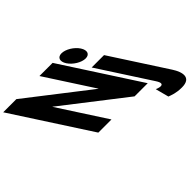

<svg xmlns="http://www.w3.org/2000/svg" viewBox="-656 -1248 1940 1940"><g transform="rotate(-45 314.5 -277.5)"><path d="M372.9 -830C314.9 -830 298.3 -783 335.9 -725C373.5 -667 450.9 -620 508.9 -620C566.9 -620 583.5 -667 545.9 -725C508.3 -783 430.9 -830 372.9 -830ZM487.2 -513H664.2L1047.7 79C1106.6 170 1130.6 275 989.6 275C905.6 275 860 254 827.9 243L790.3 100C790.3 100 823 115 845 115C875 115 879.7 93 848.6 45ZM-74.1 -512H-72.1L587.5 0H775.5L241.1 -825H53.1L384.8 -313H382.8L-276.9 -825H-464.9L69.5 0H257.5Z"/></g></svg>

Font: Hussar
Style: BdOpOblSeven
Weight: 700
Foundry: Cannot Into Space Fonts
Version: Version 2.00